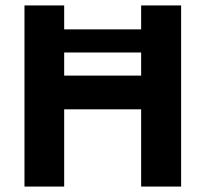

<svg xmlns="http://www.w3.org/2000/svg" viewBox="-20 -686 756 706"><path d="M70 0V-666H216V-578H499V-666H646V0H499V-284H216V0ZM216 -408H499V-493H216Z"/></svg>

Font: Secular One
Style: Regular
Weight: 400
Designer: Michal Sahar
Foundry: Hagilda
Version: Version 1.002; ttfautohint (v1.8.4.7-5d5b);gftools[0.9.29]